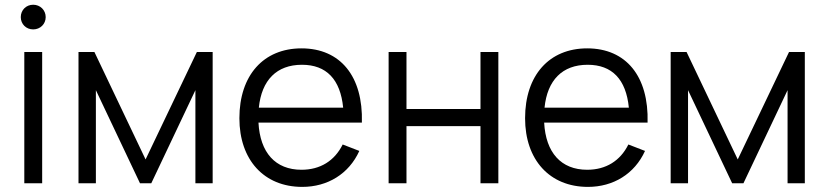

<svg xmlns="http://www.w3.org/2000/svg" viewBox="-20 -754 3402 790"><path d="M116.5 -633C145.5 -633 168 -655 168 -683.5C168 -712.5 145.5 -734.5 116.5 -734.5C87.5 -734.5 65.5 -712.5 65.5 -683.5C65.5 -655 87.5 -633 116.5 -633ZM80 0H153.5V-540H80Z M303 0H374.5V-383L556 0H602.5L784 -383V0H855V-540H790L579 -98L368.5 -540H303Z M1223.5 15C1328 15 1415.5 -38.5 1458.5 -133L1390 -159.5C1356.5 -92 1297.5 -55.5 1220.5 -55.5C1113 -55.5 1050 -126 1043.5 -249.5H1469C1474.5 -440 1380.5 -555 1220.5 -555C1064.5 -555 965 -444.5 965 -267.5C965 -96.5 1066 15 1223.5 15ZM1222.5 -487.5C1323 -487.5 1380.5 -427.5 1392 -311H1045C1056.5 -424.5 1118.5 -487.5 1222.5 -487.5Z M1579 0H1652.5V-235H1957V0H2030.5V-540H1957V-305.5H1652.5V-540H1579Z M2399 15C2503.5 15 2591 -38.5 2634 -133L2565.5 -159.5C2532 -92 2473 -55.5 2396 -55.5C2288.5 -55.5 2225.5 -126 2219 -249.5H2644.5C2650 -440 2556 -555 2396 -555C2240 -555 2140.5 -444.5 2140.5 -267.5C2140.5 -96.5 2241.5 15 2399 15ZM2398 -487.5C2498.5 -487.5 2556 -427.5 2567.5 -311H2220.5C2232 -424.5 2294 -487.5 2398 -487.5Z M2739.5 0H2811V-383L2992.5 0H3039L3220.5 -383V0H3291.5V-540H3226.5L3015.5 -98L2805 -540H2739.5Z"/></svg>

Font: Hauora
Style: Regular
Weight: 400
Designer: Mikhail Sharanda
Foundry: WCYS & Co.
Version: Version 1.010